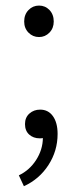

<svg xmlns="http://www.w3.org/2000/svg" viewBox="-20 -489 277 682"><path d="M170.9 -412.6Q170.9 -388.7 155.5 -373Q140.1 -357.4 118.7 -357.4Q96.7 -357.4 81.3 -373Q65.9 -388.7 65.9 -412.6Q65.9 -437.5 81.3 -453.4Q96.7 -469.2 118.7 -469.2Q140.6 -469.2 155.8 -453.4Q170.9 -437.5 170.9 -412.6ZM132.3 1.5Q128.4 2.4 121.1 2.4Q98.6 2.4 83.7 -11Q68.8 -24.4 68.8 -48.3Q68.8 -71.8 84.5 -85.7Q100.1 -99.6 122.6 -99.6Q151.4 -99.6 168 -76.4Q184.6 -53.2 184.6 -13.2Q184.6 46.9 152.1 97.2Q119.6 147.5 64.9 172.4L46.9 133.8Q85 115.7 108.4 79.1Q131.8 42.5 132.3 1.5Z"/></svg>

Font: Varta
Style: Light
Weight: 300
Designer: Joana Correia, Viktoriya Grabowska, Eben Sorkin
Foundry: Sorkin Type
Version: Version 1.002; ttfautohint (v1.3) -l 8 -r 24 -G 200 -x 12 -H